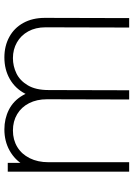

<svg xmlns="http://www.w3.org/2000/svg" viewBox="110 -704 595 854"><g transform="rotate(-90 407.0 -277.5)"><path d="M575 -517Q539.5 -517 507.2 -501.5Q475 -486 454 -450.8Q433 -415.5 433 -359H396Q393.5 -417.5 416.5 -462Q439.5 -506.5 481.8 -530.8Q524 -555 578 -555Q629 -555 669 -533.2Q709 -511.5 731.5 -470.8Q754 -430 754 -375L753 0H711L712 -372Q712 -416 694 -448.8Q676 -481.5 644.8 -499.2Q613.5 -517 575 -517ZM70 -540H109V-430H112V0H70ZM253 -517Q211.5 -517 179.5 -497.5Q147.5 -478 129.8 -442.2Q112 -406.5 112 -359L75 -375Q75 -426.5 98.5 -467.5Q122 -508.5 163.8 -531.8Q205.5 -555 258 -555Q305.5 -555 345.2 -535Q385 -515 409 -474Q433 -433 433 -372L432 0H391L392 -365Q392 -411 374.5 -445.2Q357 -479.5 325.5 -498.2Q294 -517 253 -517Z"/></g></svg>

Font: Tap Sans
Style: Regular
Weight: 400
Designer: Tap Payments
Foundry: Tap Payments
Version: Version 1.001;Glyphs 3.1.2 (3151)